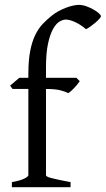

<svg xmlns="http://www.w3.org/2000/svg" viewBox="-20 -777 439 797"><path d="M398.9 -710Q398.9 -706.1 391.8 -698.2Q384.8 -690.4 375 -682.1Q365.2 -673.8 354.7 -666.5Q344.2 -659.2 336.9 -655.8Q325.2 -666 313.2 -673.6Q301.3 -681.2 290.3 -686Q279.3 -690.9 269.8 -693.4Q260.3 -695.8 253.9 -695.8Q241.2 -695.8 226.8 -687.3Q212.4 -678.7 200 -656.2Q187.5 -633.8 179.2 -595.2Q170.9 -556.6 170.9 -496.1V-454.1H296.9L311 -439.9Q306.6 -433.1 300 -425.3Q293.5 -417.5 286.9 -410.6Q280.3 -403.8 273.9 -398.2Q267.6 -392.6 263.2 -390.6Q252 -396.5 231 -402.1Q210 -407.7 170.9 -407.7V-49.8Q170.9 -46.9 176 -43.9Q181.2 -41 193.4 -37.8Q205.6 -34.7 224.9 -30.5Q244.1 -26.4 272.9 -21V0H29.3V-21Q63 -26.9 80.3 -35.4Q97.7 -43.9 97.7 -49.8V-407.7H32.2L22 -421.4L60.1 -454.1H97.7V-469.2Q97.7 -526.9 105.5 -566.2Q113.3 -605.5 126.7 -632.6Q140.1 -659.7 157.7 -678Q175.3 -696.3 194.8 -711.9Q208 -722.7 223.6 -731Q239.3 -739.3 254.6 -745.1Q270 -751 283.9 -753.9Q297.9 -756.8 307.1 -756.8Q322.3 -756.8 338.4 -751Q354.5 -745.1 367.9 -737.5Q381.3 -730 390.1 -722.2Q398.9 -714.4 398.9 -710Z"/></svg>

Font: Gentium Plus Cyr
Style: Regular
Weight: 400
Designer: J. Victor Gaultney, Annie Olsen, Iska Routamaa, Becca Hirsbrunner
Foundry: SIL International
Version: Version 5.000